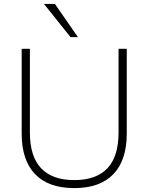

<svg xmlns="http://www.w3.org/2000/svg" viewBox="-20 -955 760 983"><path d="M360 8Q228 8 159.5 -63.5Q91 -135 91 -271V-705H133V-277Q133 -154 190.5 -93.5Q248 -33 360 -33Q473 -33 530 -93.5Q587 -154 587 -277V-705H629V-271Q629 -135 560.5 -63.5Q492 8 360 8ZM341 -765 205 -935H261L379 -765Z"/></svg>

Font: Nunito Sans 12pt ExtraLight
Style: Regular
Weight: 200
Designer: Vernon Adams
Foundry: Vernon Adams
Version: Version 3.101;gftools[0.9.27]